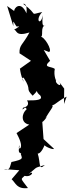

<svg xmlns="http://www.w3.org/2000/svg" viewBox="-34 -805 384 1023"><path d="M307 -251 308 -333 274 -378C312 -332 254 -356 265 -381C268 -365 250 -401 258 -438C239 -453 190 -443 233 -481L199 -539L227 -528C249 -535 198 -617 181 -608C202 -608 176 -663 209 -671C211 -676 184 -641 194 -724C183 -664 150 -697 191 -741C115 -725 176 -723 90 -784C86 -784 114 -795 107 -734C75 -807 38 -758 42 -746L4 -773L37 -666C35 -717 39 -671 66 -654C36 -667 97 -675 41 -647C58 -644 47 -608 123 -632C87 -564 68 -567 70 -521L131 -481L72 -439C70 -466 73 -399 94 -369C77 -389 86 -392 92 -391C139 -318 97 -340 140 -295C192 -343 138 -329 180 -297C199 -270 156 -270 110 -270C120 -254 118 -237 89 -231C77 -204 106 -250 107 -221C84 -205 72 -150 122 -141L54 -96L65 -74C100 0 52 -6 71 -31C53 30 92 2 76 13C82 38 99 43 27 58C18 84 20 107 -14 96L69 102L28 150C50 170 55 204 115 197C73 141 76 153 97 132C138 142 152 98 118 123C174 78 142 94 205 74C170 107 183 64 167 13C172 14 188 10 206 -38C183 -32 255 -2 253 -13L198 -64L191 -160C186 -139 233 -203 208 -175C254 -253 259 -232 221 -259C244 -219 263 -264 321 -290Z"/></svg>

Font: Asimov Aggro
Style: Medium
Weight: 500
Designer: Google
Version: Version 2.000980; 2014